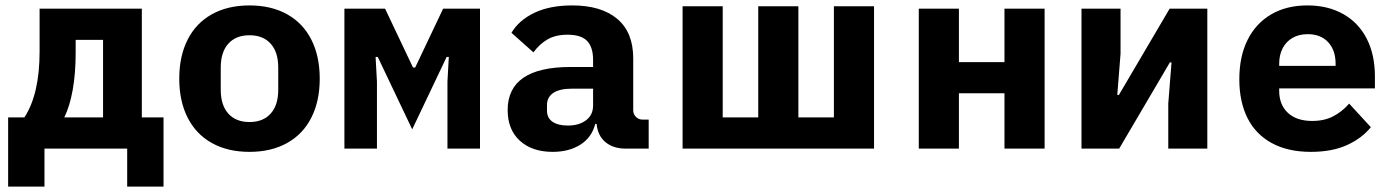

<svg xmlns="http://www.w3.org/2000/svg" viewBox="-20 -548 5140 708"><path d="M10 -115H70Q126 -201 126 -358V-516H503V-115H583V140H449V0H144V140H10ZM360 -115V-401H259V-354Q259 -277 248 -216Q237 -155 217 -115Z M641 -258Q641 -341 672 -402Q703 -463 761.5 -495.5Q820 -528 900 -528Q980 -528 1038.5 -495.5Q1097 -463 1128 -402Q1159 -341 1159 -258Q1159 -175 1128 -114Q1097 -53 1038.5 -20.5Q980 12 900 12Q820 12 761.5 -20.5Q703 -53 672 -114Q641 -175 641 -258ZM1006 -217V-299Q1006 -356 978 -387Q950 -418 900 -418Q850 -418 822 -387Q794 -356 794 -299V-217Q794 -160 822 -129Q850 -98 900 -98Q950 -98 978 -129Q1006 -160 1006 -217Z M1250 -516H1400L1503 -299H1511L1614 -516H1750V0H1630V-247L1635 -338H1627L1500 -71L1373 -338H1365L1370 -247V0H1250Z M2287 0Q2241 0 2212.5 -24Q2184 -48 2180 -91H2175Q2162 -41 2120 -14.5Q2078 12 2018 12Q1942 12 1897 -29Q1852 -70 1852 -142Q1852 -301 2084 -301H2167V-327Q2167 -374 2145 -397Q2123 -420 2073 -420Q2029 -420 1999.5 -403Q1970 -386 1947 -355L1866 -427Q1893 -473 1950 -500.5Q2007 -528 2090 -528Q2197 -528 2256 -478.5Q2315 -429 2315 -333V-141Q2315 -127 2325 -117Q2335 -107 2349 -107H2372V0ZM2167 -159V-221H2088Q2044 -221 2020.5 -205.5Q1997 -190 1997 -160V-140Q1997 -113 2017.5 -99Q2038 -85 2074 -85Q2115 -85 2141 -104.5Q2167 -124 2167 -159Z M2645 -525V-115H2776V-525H2924V-115H3055V-525H3203V0H2497V-525Z M3368 -516H3516V-319H3684V-516H3832V0H3684V-204H3516V0H3368Z M3968 -516H4112V-350L4100 -198H4106L4293 -516H4432V0H4288V-166L4300 -318H4294L4107 0H3968Z M4550 -256Q4550 -340 4580.5 -401Q4611 -462 4667.5 -495Q4724 -528 4801 -528Q4877 -528 4933.5 -496Q4990 -464 5020 -405Q5050 -346 5050 -266V-222H4697V-213Q4697 -162 4729 -132Q4761 -102 4819 -102Q4863 -102 4896 -119Q4929 -136 4955 -166L5035 -79Q5002 -38 4947 -13Q4892 12 4814 12Q4729 12 4669.5 -20.5Q4610 -53 4580 -113Q4550 -173 4550 -256ZM4697 -313V-305H4905V-313Q4905 -363 4877.5 -392.5Q4850 -422 4802 -422Q4770 -422 4746.5 -408.5Q4723 -395 4710 -370.5Q4697 -346 4697 -313Z"/></svg>

Font: iA Writer Quattro V
Style: Regular
Weight: 400
Designer: Mike Abbink, Paul van der Laan, Pieter van Rosmalen, Oliver Reichenstein
Foundry: Information Architects Inc.
Version: Version 2.000